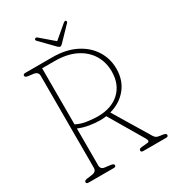

<svg xmlns="http://www.w3.org/2000/svg" viewBox="-200 -950 958 1061"><g transform="rotate(-30 279.5 -419.5)"><path d="M497 -468.5Q497 -395 455.8 -344.5Q414.5 -294 346.5 -275.5L484 -47.5Q491 -36.5 498 -32.5Q505 -28.5 520.5 -26.5Q543 -24 550.2 -20.8Q557.5 -17.5 557.5 -10.5Q557.5 0 543.5 0H398.5Q384 0 384 -10.5Q384 -22 402 -23.5L439 -27Q458.5 -28.5 444.5 -52.5L317 -269Q296 -266 277.5 -266Q246 -266 209.5 -272Q173 -278 142.5 -291.5V-56.5Q142.5 -31 166.5 -28L205.5 -23Q223.5 -20.5 223.5 -10.5Q223.5 0 209.5 0H49Q35 0 35 -10.5Q35 -20.5 51.5 -23L86 -27.5Q115 -31.5 115 -56.5V-643.5Q115 -668.5 86 -672.5L51.5 -677Q35 -679.5 35 -689.5Q35 -700 49 -700H221.5Q307.5 -700 369.2 -669Q431 -638 464 -585.5Q497 -533 497 -468.5ZM142.5 -675.5V-317.5Q176 -300.5 214.8 -295.8Q253.5 -291 275.5 -291Q365 -291 416 -339Q467 -387 467 -468.5Q467 -528 438.2 -574.8Q409.5 -621.5 354.8 -648.5Q300 -675.5 222 -675.5ZM289.5 -763.5 371 -832.5Q381.5 -841.5 387.5 -837.5Q390 -835.5 390.2 -831.2Q390.5 -827 387 -823.5L304.5 -738Q295.5 -729 290.5 -729Q283 -729 274 -738L191 -823.5Q183.5 -831 192 -837.5Q198 -842.5 209 -832.5Z"/></g></svg>

Font: Fraunces 144pt SuperSoft Thin
Style: Regular
Weight: 100
Version: Version 1.000;[0bf87f6ff]